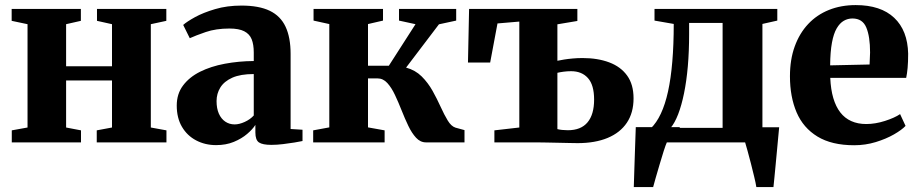

<svg xmlns="http://www.w3.org/2000/svg" viewBox="-20 -574 3706 774"><path d="M27.5 0V-48.5L91 -60V-476.5L27 -490V-538H306V-490L246.5 -476.5V-307H431.5V-476.5L371 -490V-538H650.5V-490L588 -476.5V-60L651 -48.5V0H370V-48.5L431.5 -60V-249.5H246.5V-60L306.5 -48.5V0Z M851 11Q807 11 770.8 -8Q734.5 -27 713.5 -62.8Q692.5 -98.5 692.5 -148.5Q692.5 -195.5 717.8 -229.2Q743 -263 786.5 -284.8Q830 -306.5 886 -317Q942 -327.5 1003 -328V-362.5Q1003 -394.5 994.5 -415.8Q986 -437 964.5 -448Q943 -459 905 -459Q850.5 -459 809.2 -444.8Q768 -430.5 745 -420L718.5 -473.5Q733 -486.5 766 -504.8Q799 -523 847 -537.2Q895 -551.5 953.5 -551.5Q1024 -551.5 1067.5 -530.5Q1111 -509.5 1131.2 -466.2Q1151.5 -423 1151.5 -356.5V-54L1199.5 -51V-5.5Q1188.5 -3 1167 0.5Q1145.5 4 1120.8 7Q1096 10 1074 10Q1038.5 10 1024 0.2Q1009.5 -9.5 1009.5 -40V-70.5Q998.5 -53 976.2 -34Q954 -15 922.5 -2Q891 11 851 11ZM926 -72.5Q944.5 -72.5 966.5 -82.5Q988.5 -92.5 1003 -108.5V-275.5Q949.5 -275.5 916.5 -260.8Q883.5 -246 868.2 -221.2Q853 -196.5 853 -166.5Q853 -137 862.2 -116Q871.5 -95 888 -83.8Q904.5 -72.5 926 -72.5Z M1242.5 0V-48.5L1307.5 -60.5V-477L1244 -491V-538H1524V-491L1463.5 -477V-309H1547.5L1655 -476.5L1588.5 -491V-538H1819V-491L1749.5 -476L1617 -301.5Q1654 -291.5 1679.8 -266Q1705.5 -240.5 1723.8 -207.8Q1742 -175 1756.5 -143Q1771 -111 1785 -88Q1799 -65 1816 -59.5L1852.5 -49.5V0H1697.5Q1674.5 0 1657.2 -18.8Q1640 -37.5 1626 -66.8Q1612 -96 1599 -129Q1586 -162 1572.2 -191.2Q1558.5 -220.5 1541.5 -239.2Q1524.5 -258 1501.5 -258H1463.5V-60.5L1530.5 -48.5V0Z M2308.5 3Q2299 3 2277.5 2.5Q2256 2 2230.5 1.5Q2205 1 2181.8 0.5Q2158.5 0 2145.5 0H1973V-48.5L2073.5 -60V-487L1985.5 -479.5L1956 -322H1866.5L1871 -538H2307.5V-489.5L2227 -476V-329Q2238.5 -331.5 2254 -334Q2269.5 -336.5 2288.5 -338.2Q2307.5 -340 2328.5 -340Q2389.5 -340 2436 -322.5Q2482.5 -305 2508.2 -269.2Q2534 -233.5 2534 -177.5Q2534 -119.5 2507 -79.2Q2480 -39 2429.5 -18Q2379 3 2308.5 3ZM2269 -49Q2322 -49 2348.5 -80.8Q2375 -112.5 2375 -172.5Q2375 -231.5 2350.2 -259.2Q2325.5 -287 2282 -287Q2267 -287 2252 -285Q2237 -283 2227 -280.5V-53.5Q2234.5 -51.5 2246 -50.2Q2257.5 -49 2269 -49Z M2582.5 0V-54L2603 -56Q2626.5 -78.5 2644 -115.8Q2661.5 -153 2673 -205.2Q2684.5 -257.5 2690.2 -325.5Q2696 -393.5 2696 -477.5L2618.5 -491V-538H3113.5V-491L3053.5 -477.5V0ZM2683.5 -58.5H2893V-481.5H2758V-436.5Q2758 -367 2752.8 -306.8Q2747.5 -246.5 2737.5 -197.8Q2727.5 -149 2713.8 -113.5Q2700 -78 2683.5 -58.5ZM2535 180Q2536 149 2537.2 108.8Q2538.5 68.5 2540 24.5Q2541.5 -19.5 2543 -61.5H2721.5L2669 -2Q2663.5 10 2655.5 35Q2647.5 60 2639 89.2Q2630.5 118.5 2623.2 143.2Q2616 168 2613 180ZM3029 180Q3026.5 163.5 3020.2 137.8Q3014 112 3007 84.5Q3000 57 2993.5 33.8Q2987 10.5 2983.5 -1L2953 -61H3121Q3119.5 -45.5 3117.2 -20.8Q3115 4 3112.2 33Q3109.5 62 3106.8 90.5Q3104 119 3101.8 142.5Q3099.5 166 3098 180Z M3423.5 11.5Q3333 11.5 3275.5 -23.5Q3218 -58.5 3191.2 -121.2Q3164.5 -184 3164.5 -266.5Q3164.5 -334 3183.8 -387Q3203 -440 3238 -477.2Q3273 -514.5 3321.8 -534Q3370.5 -553.5 3429.5 -553.5Q3530.5 -553.5 3584.8 -502.2Q3639 -451 3641 -357.5Q3641 -324 3638.8 -300Q3636.5 -276 3633 -260H3327Q3329 -213.5 3339.2 -178.8Q3349.5 -144 3367.5 -120.8Q3385.5 -97.5 3411.8 -85.8Q3438 -74 3472 -74Q3508.5 -74 3547.5 -86.5Q3586.5 -99 3608.5 -114L3630.5 -66.5Q3615.5 -50.5 3583.8 -32.2Q3552 -14 3510.2 -1.2Q3468.5 11.5 3423.5 11.5ZM3326.5 -310.5 3485.5 -314Q3486 -326 3486.5 -338Q3487 -350 3487.5 -362.5Q3487.5 -427 3472.2 -463.2Q3457 -499.5 3416.5 -499.5Q3397.5 -499.5 3381.5 -490.2Q3365.5 -481 3353 -459.8Q3340.5 -438.5 3333.8 -402Q3327 -365.5 3326.5 -310.5Z"/></svg>

Font: Merriweather 60pt ExtraBold
Style: Regular
Weight: 800
Version: Version 2.100